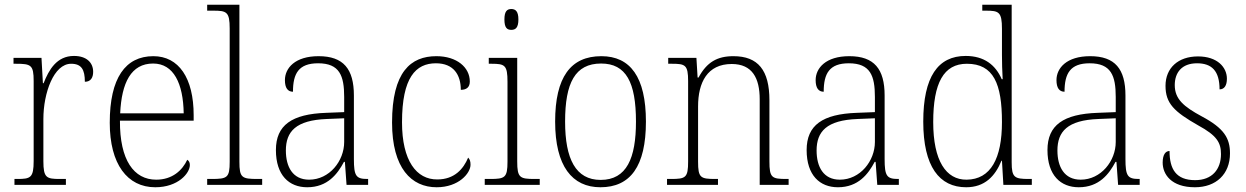

<svg xmlns="http://www.w3.org/2000/svg" viewBox="-20 -780 5255 810"><path d="M41 0H258V-25H232C176 -25 163 -30 163 -100V-278C163 -388 207 -511 280 -511C324 -511 338 -486 338 -435C363 -435 373 -453 373 -477C373 -516 345 -544 292 -544C219 -544 186 -485 164 -429H161L155 -536H37V-511H47C111 -511 122 -506 122 -438V-101C122 -30 109 -25 53 -25H41Z M635 10C731 10 781 -49 781 -84C781 -96 776 -102 770 -106C749 -61 707 -22 639 -22C545 -22 485 -104 486 -271H797V-294C797 -451 734 -543 627 -543C509 -543 443 -451 443 -262C443 -88 517 10 635 10ZM755 -302H487C493 -431 533 -512 626 -512C713 -512 753 -427 755 -302Z M854 0H1086V-25H1067C1000 -25 990 -30 990 -98V-760H854V-735H880C936 -735 949 -730 949 -660V-98C949 -30 939 -25 872 -25H854Z M1276 10C1362 10 1404 -46 1431 -97H1435L1442 0H1533V-25H1529C1482 -25 1473 -38 1473 -109V-377C1473 -489 1429 -543 1324 -543C1225 -543 1182 -493 1182 -442C1182 -409 1194 -393 1216 -393C1216 -470 1240 -513 1322 -513C1413 -513 1432 -460 1432 -371V-307L1356 -304C1211 -299 1144 -252 1144 -147C1144 -40 1200 10 1276 10ZM1284 -22C1215 -22 1186 -76 1186 -145C1186 -225 1228 -273 1359 -278L1432 -281V-181C1432 -101 1370 -22 1284 -22Z M1822 10C1915 10 1965 -49 1965 -85C1965 -100 1962 -108 1955 -115C1935 -67 1897 -23 1825 -23C1737 -22 1676 -102 1676 -264C1676 -453 1734 -513 1819 -513C1894 -513 1924 -464 1924 -401C1948 -401 1962 -412 1962 -436C1962 -496 1907 -543 1821 -543C1713 -543 1634 -477 1634 -263C1634 -70 1716 10 1822 10Z M2137 -654C2155 -654 2167 -663 2167 -698C2167 -732 2155 -742 2137 -742C2119 -742 2108 -732 2108 -698C2108 -663 2119 -654 2137 -654ZM2025 0H2257V-25H2236C2173 -25 2162 -30 2162 -99V-536H2042V-511H2054C2110 -511 2121 -505 2121 -435V-98C2121 -30 2110 -25 2047 -25H2025Z M2513 10C2639 10 2705 -78 2705 -267C2705 -455 2639 -543 2517 -543C2387 -543 2322 -454 2322 -267C2322 -79 2394 10 2513 10ZM2514 -21C2409 -21 2364 -109 2364 -267C2364 -430 2406 -512 2516 -512C2621 -512 2663 -433 2663 -267C2663 -113 2624 -21 2514 -21Z M2794 0H3009V-25H2998C2935 -25 2925 -30 2925 -98V-331C2925 -432 2964 -510 3067 -510C3154 -510 3185 -450 3185 -361V0H3307V-25H3298C3236 -25 3226 -30 3226 -99V-357C3226 -484 3178 -543 3074 -543C3006 -543 2962 -518 2927 -453H2923L2918 -536H2799V-511H2815C2871 -511 2883 -506 2883 -438V-99C2883 -30 2873 -25 2810 -25H2794Z M3515 10C3601 10 3643 -46 3670 -97H3674L3681 0H3772V-25H3768C3721 -25 3712 -38 3712 -109V-377C3712 -489 3668 -543 3563 -543C3464 -543 3421 -493 3421 -442C3421 -409 3433 -393 3455 -393C3455 -470 3479 -513 3561 -513C3652 -513 3671 -460 3671 -371V-307L3595 -304C3450 -299 3383 -252 3383 -147C3383 -40 3439 10 3515 10ZM3523 -22C3454 -22 3425 -76 3425 -145C3425 -225 3467 -273 3598 -278L3671 -281V-181C3671 -101 3609 -22 3523 -22Z M4056 10C4134 10 4178 -36 4205 -102H4207L4213 0H4333V-25H4320C4260 -25 4248 -31 4248 -95V-760H4124V-735H4139C4194 -735 4207 -730 4207 -658V-548C4207 -517 4208 -480 4210 -446H4206C4180 -506 4132 -544 4054 -544C3937 -544 3875 -456 3875 -267C3875 -77 3943 10 4056 10ZM4058 -22C3971 -21 3917 -102 3917 -265C3917 -430 3961 -511 4059 -511C4172 -511 4207 -426 4207 -265C4207 -112 4160 -23 4058 -22Z M4531 10C4617 10 4659 -46 4686 -97H4690L4697 0H4788V-25H4784C4737 -25 4728 -38 4728 -109V-377C4728 -489 4684 -543 4579 -543C4480 -543 4437 -493 4437 -442C4437 -409 4449 -393 4471 -393C4471 -470 4495 -513 4577 -513C4668 -513 4687 -460 4687 -371V-307L4611 -304C4466 -299 4399 -252 4399 -147C4399 -40 4455 10 4531 10ZM4539 -22C4470 -22 4441 -76 4441 -145C4441 -225 4483 -273 4614 -278L4687 -281V-181C4687 -101 4625 -22 4539 -22Z M5021 10C5110 10 5169 -45 5169 -133C5169 -197 5144 -239 5050 -289C4974 -330 4936 -362 4936 -421C4936 -473 4965 -513 5030 -513C5092 -513 5125 -481 5125 -403C5145 -403 5156 -419 5156 -448C5156 -496 5116 -542 5034 -542C4950 -542 4897 -493 4897 -418C4897 -344 4933 -309 5035 -251C5114 -208 5131 -178 5131 -130C5131 -65 5093 -20 5022 -20C4941 -20 4914 -67 4914 -143C4898 -143 4885 -129 4885 -94C4885 -45 4921 10 5021 10Z"/></svg>

Font: Noto Serif Myanmar SemiCondensed ExtraLight
Style: Regular
Weight: 200
Width: 4
Designer: Ben Mitchell and the Monotype Design Team
Foundry: Monotype Imaging Inc.
Version: Version 2.106